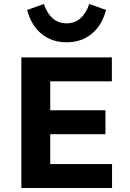

<svg xmlns="http://www.w3.org/2000/svg" viewBox="-20 -943 654 963"><path d="M87 0V-655H541V-535H232V-390H509V-270H232V-120H542V0ZM314 -826Q354 -826 382.5 -850.5Q411 -875 428 -923L512 -893Q491 -815 439.5 -773Q388 -731 314 -731Q240 -731 188.5 -773Q137 -815 116 -893L200 -923Q217 -874 245.5 -850Q274 -826 314 -826Z"/></svg>

Font: Intel One Mono
Style: Bold
Weight: 700
Monospace: yes
Designer: Fred Shallcrass
Foundry: Frere-Jones Type LLC
Version: Version 1.400;hotconv 1.1.0;makeotfexe 2.6.0;FJTRelease1.4